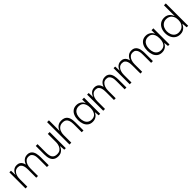

<svg xmlns="http://www.w3.org/2000/svg" viewBox="381 -1985 3417 3417"><g transform="rotate(-45 2089.5 -276.5)"><path d="M39 0V-406H79L84 -298H86Q88 -307 95.5 -324.5Q103 -342 118.5 -360.5Q134 -379 158.5 -392.5Q183 -406 221 -406Q260 -406 285 -390Q310 -374 323.5 -349.5Q337 -325 343 -298H345Q348 -307 356.5 -324.5Q365 -342 381.5 -361Q398 -380 424 -393Q450 -406 488 -406Q527 -406 552.5 -390Q578 -374 592.5 -349.5Q607 -325 613.5 -297Q620 -269 621.5 -243Q623 -217 623 -201V0H578V-201Q578 -219 576.5 -246Q575 -273 565.5 -300Q556 -327 535 -345.5Q514 -364 476 -364Q434 -364 407 -340Q380 -316 366.5 -277Q353 -238 353 -192V0H309V-201Q309 -219 307 -246Q305 -273 296 -300Q287 -327 266 -345.5Q245 -364 207 -364Q165 -364 137.5 -340Q110 -316 97 -277Q84 -238 84 -192V0Z M860 10Q822 10 794.5 -1Q767 -12 749 -31.5Q731 -51 721 -76.5Q711 -102 707 -132Q703 -162 703 -194V-406H748V-194Q748 -149 757.5 -112Q767 -75 794 -53.5Q821 -32 871 -32Q919 -32 947.5 -54.5Q976 -77 990 -112.5Q1004 -148 1006 -188V-406H1053V0H1015L1007 -97H1005Q1000 -81 989 -63Q978 -45 960.5 -28Q943 -11 918 -0.5Q893 10 860 10Z M1145 0V-563H1191V-298H1193Q1195 -305 1203 -322Q1211 -339 1228 -358.5Q1245 -378 1272.5 -392Q1300 -406 1341 -406Q1383 -406 1411 -394Q1439 -382 1456.5 -361Q1474 -340 1483 -313.5Q1492 -287 1495 -258.5Q1498 -230 1498 -201V0H1454V-201Q1454 -251 1443 -287.5Q1432 -324 1406 -344Q1380 -364 1333 -364Q1285 -364 1253.5 -340Q1222 -316 1206.5 -277Q1191 -238 1191 -192V0Z M1726 9Q1670 9 1633 -19Q1596 -47 1578 -94.5Q1560 -142 1560 -200Q1560 -261 1578.5 -308Q1597 -355 1634.5 -382.5Q1672 -410 1726 -410Q1756 -410 1779 -402Q1802 -394 1820 -381Q1838 -368 1850.5 -351.5Q1863 -335 1870 -316H1871V-406H1918V0H1880L1872 -84H1870Q1862 -66 1849.5 -49.5Q1837 -33 1819 -19.5Q1801 -6 1778 1.5Q1755 9 1726 9ZM1743 -33Q1786 -33 1814.5 -53Q1843 -73 1857 -110.5Q1871 -148 1871 -199Q1871 -255 1856 -291.5Q1841 -328 1812.5 -347Q1784 -366 1743 -366Q1696 -366 1665.5 -344Q1635 -322 1620.5 -285Q1606 -248 1606 -200Q1606 -151 1621 -113Q1636 -75 1666.5 -54Q1697 -33 1743 -33Z M1995 0V-406H2035L2040 -298H2042Q2044 -307 2051.5 -324.5Q2059 -342 2074.5 -360.5Q2090 -379 2114.5 -392.5Q2139 -406 2177 -406Q2216 -406 2241 -390Q2266 -374 2279.5 -349.5Q2293 -325 2299 -298H2301Q2304 -307 2312.5 -324.5Q2321 -342 2337.5 -361Q2354 -380 2380 -393Q2406 -406 2444 -406Q2483 -406 2508.5 -390Q2534 -374 2548.5 -349.5Q2563 -325 2569.5 -297Q2576 -269 2577.5 -243Q2579 -217 2579 -201V0H2534V-201Q2534 -219 2532.5 -246Q2531 -273 2521.5 -300Q2512 -327 2491 -345.5Q2470 -364 2432 -364Q2390 -364 2363 -340Q2336 -316 2322.5 -277Q2309 -238 2309 -192V0H2265V-201Q2265 -219 2263 -246Q2261 -273 2252 -300Q2243 -327 2222 -345.5Q2201 -364 2163 -364Q2121 -364 2093.5 -340Q2066 -316 2053 -277Q2040 -238 2040 -192V0Z M2661 0V-406H2701L2706 -298H2708Q2710 -307 2717.5 -324.5Q2725 -342 2740.5 -360.5Q2756 -379 2780.5 -392.5Q2805 -406 2843 -406Q2882 -406 2907 -390Q2932 -374 2945.5 -349.5Q2959 -325 2965 -298H2967Q2970 -307 2978.5 -324.5Q2987 -342 3003.5 -361Q3020 -380 3046 -393Q3072 -406 3110 -406Q3149 -406 3174.5 -390Q3200 -374 3214.5 -349.5Q3229 -325 3235.5 -297Q3242 -269 3243.5 -243Q3245 -217 3245 -201V0H3200V-201Q3200 -219 3198.5 -246Q3197 -273 3187.5 -300Q3178 -327 3157 -345.5Q3136 -364 3098 -364Q3056 -364 3029 -340Q3002 -316 2988.5 -277Q2975 -238 2975 -192V0H2931V-201Q2931 -219 2929 -246Q2927 -273 2918 -300Q2909 -327 2888 -345.5Q2867 -364 2829 -364Q2787 -364 2759.5 -340Q2732 -316 2719 -277Q2706 -238 2706 -192V0Z M3471 9Q3415 9 3378 -19Q3341 -47 3323 -94.5Q3305 -142 3305 -200Q3305 -261 3323.5 -308Q3342 -355 3379.5 -382.5Q3417 -410 3471 -410Q3501 -410 3524 -402Q3547 -394 3565 -381Q3583 -368 3595.5 -351.5Q3608 -335 3615 -316H3616V-406H3663V0H3625L3617 -84H3615Q3607 -66 3594.5 -49.5Q3582 -33 3564 -19.5Q3546 -6 3523 1.5Q3500 9 3471 9ZM3488 -33Q3531 -33 3559.5 -53Q3588 -73 3602 -110.5Q3616 -148 3616 -199Q3616 -255 3601 -291.5Q3586 -328 3557.5 -347Q3529 -366 3488 -366Q3441 -366 3410.5 -344Q3380 -322 3365.5 -285Q3351 -248 3351 -200Q3351 -151 3366 -113Q3381 -75 3411.5 -54Q3442 -33 3488 -33Z M3930 10Q3872 10 3831.5 -18Q3791 -46 3770 -93Q3749 -140 3749 -198Q3749 -257 3770.5 -304Q3792 -351 3832.5 -378.5Q3873 -406 3931 -406Q3972 -406 4001 -392Q4030 -378 4047 -358Q4064 -338 4072.5 -320.5Q4081 -303 4084 -296H4086V-563H4133V0H4095L4087 -98H4085Q4082 -93 4072.5 -75.5Q4063 -58 4045 -38Q4027 -18 3998.5 -4Q3970 10 3930 10ZM3936 -33Q3977 -33 4010.5 -52Q4044 -71 4064 -108.5Q4084 -146 4084 -198Q4084 -250 4065.5 -286.5Q4047 -323 4015 -342.5Q3983 -362 3943 -362Q3893 -362 3860 -338.5Q3827 -315 3810.5 -277.5Q3794 -240 3794 -198Q3794 -157 3808.5 -118.5Q3823 -80 3854.5 -56.5Q3886 -33 3936 -33Z"/></g></svg>

Font: Darker Grotesque
Style: Regular
Weight: 400
Designer: Gabriel Lam
Foundry: TypeRant
Version: Version 1.000;gftools[0.9.28]